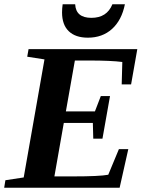

<svg xmlns="http://www.w3.org/2000/svg" viewBox="-27 -887 714 907"><path d="M183.1 -606.4 101.6 -619.1 107.9 -654.8H621.6L592.3 -488.3H547.9L550.8 -594.2Q497.6 -601.1 394 -601.1H326.7L284.2 -360.8H421.4L449.2 -433.1H492.7L457 -231.9H413.6L411.6 -306.2H274.4L230 -53.7H319.3Q442.9 -53.7 484.4 -61.5L534.7 -182.6H579.1L538.1 0H-7.3L-1.5 -35.6L85 -48.8ZM388.2 -709Q329.6 -709 297.9 -739.5Q266.1 -770 266.1 -828.6Q266.1 -846.7 269 -866.7H328.1Q331.5 -802.7 404.8 -802.7Q478 -802.7 503.9 -866.7H563Q547.9 -791.5 502.2 -750.2Q456.5 -709 388.2 -709Z"/></svg>

Font: Tinos
Style: Bold Italic
Weight: 700
Italic angle: -16.333°
Designer: Steve Matteson
Foundry: Monotype Imaging Inc.
Version: Version 1.23